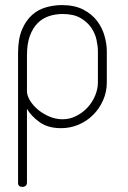

<svg xmlns="http://www.w3.org/2000/svg" viewBox="-20 -498 505 755"><path d="M68 237Q51 237 51 221V-289Q51 -345 66.5 -381.5Q82 -418 106.5 -439.5Q131 -461 162 -469.5Q193 -478 223 -478Q273 -478 307 -460.5Q341 -443 361.5 -416Q382 -389 391 -357Q400 -325 400 -296V-174Q400 -137 385.5 -104Q371 -71 346.5 -46.5Q322 -22 289.5 -8Q257 6 220 6Q169 6 136 -17.5Q103 -41 86 -70V220Q86 228 81 232.5Q76 237 68 237ZM365 -296Q365 -316 359.5 -341.5Q354 -367 338.5 -389.5Q323 -412 296 -427.5Q269 -443 226 -443Q198 -443 172.5 -434.5Q147 -426 128 -407Q109 -388 97.5 -357Q86 -326 86 -280V-139Q86 -123 97.5 -103.5Q109 -84 128.5 -67.5Q148 -51 173.5 -40Q199 -29 226 -29Q254 -29 279 -41.5Q304 -54 323 -74Q342 -94 353.5 -120.5Q365 -147 365 -174Z"/></svg>

Font: AkaAcidDosis
Style: ExtraLight
Weight: 250
Designer: Edgar Tolentino, Pablo Impallari, Igino Marini, Aka-Acid
Foundry: Edgar Tolentino, Pablo Impallari, Igino Marini, Aka-Acid
Version: Version 1.007